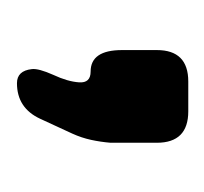

<svg xmlns="http://www.w3.org/2000/svg" viewBox="-28 -123 247 232"><g transform="rotate(90 96.0 -6.5)"><path d="M63 79Q65 97 80 97Q110 97 123 69L141 30Q146 19 148.5 7.5Q151 -4 152 -16V-72Q152 -110 114 -110H78Q40 -110 40 -72V-30Q40 8 66 8Q80 8 79 22Q78 36 70 53Q62 71 63 79Z"/></g></svg>

Font: WD-XL Lubrifont TC
Style: Regular
Weight: 400
Designer: [WD-XL Lubrifont] Copyright 2020-2022 (c) NightFurySL2001, Skr-ZERO; [ZCOOL QingKe HuangYou] Copyright 2018-2022 (c) The
Version: Version 2.001;hotconv 1.1.1;makeotfexe 2.6.0